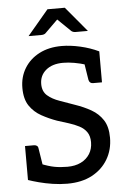

<svg xmlns="http://www.w3.org/2000/svg" viewBox="-61 -973 673 1025"><g transform="rotate(-5 275.0 -460.5)"><path d="M258 8Q219 8 180 2Q141 -4 107 -13Q73 -22 50 -30V-122L123 -111Q165 -94 196.5 -88Q228 -82 266 -82Q308 -82 338.5 -97Q369 -112 386 -139Q403 -166 403 -202Q403 -235 388.5 -256Q374 -277 349 -290Q324 -303 294 -312.5Q264 -322 232 -332Q190 -347 151 -368.5Q112 -390 87.5 -426Q63 -462 63 -522Q63 -581 91.5 -627.5Q120 -674 171 -700.5Q222 -727 291 -727Q337 -727 390 -715Q443 -703 489 -681V-606L414 -616Q382 -626 350.5 -631.5Q319 -637 291 -637Q233 -637 199 -608.5Q165 -580 165 -534Q165 -494 190.5 -472Q216 -450 255 -436.5Q294 -423 335 -408Q382 -392 420.5 -370Q459 -348 482.5 -312Q506 -276 506 -217Q506 -153 476 -102Q446 -51 391 -21.5Q336 8 258 8ZM403 -630 489 -606V-515H441Q432 -515 426 -520Q420 -525 418 -535ZM136 -98 50 -122V-212H98Q107 -212 113.5 -207.5Q120 -203 121 -192ZM120 -795 233 -929H326L438 -795H372Q359 -795 350 -802L280 -870L211 -802Q208 -799 202 -797Q196 -795 189 -795Z"/></g></svg>

Font: Aleo Medium
Style: Regular
Weight: 500
Designer: Alessio Laiso
Foundry: Alessio Laiso
Version: Version 2.001;gftools[0.9.29]